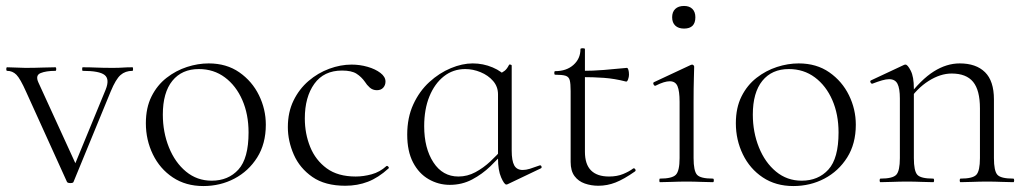

<svg xmlns="http://www.w3.org/2000/svg" viewBox="-20 -612 3447 645"><path d="M425 -386Q427 -386 427 -380Q427 -374 425 -374Q401 -374 385 -360Q369 -346 352 -305L227 -1Q226 3 216.5 3Q207 3 205 -1L68 -303Q48 -348 35 -361Q22 -374 4 -374Q1 -374 1 -380Q1 -386 4 -386Q18 -386 34.5 -385Q51 -384 65 -384Q98 -384 122 -385Q146 -386 166 -386Q169 -386 169 -380Q169 -374 166 -374Q135 -374 116.5 -366.5Q98 -359 109 -335L239 -51L216 -22L335 -311Q349 -346 331.5 -360Q314 -374 258 -374Q256 -374 256 -380Q256 -386 258 -386Q282 -386 303.5 -385Q325 -384 359 -384Q380 -384 393 -385Q406 -386 425 -386Z M663 13Q604 13 560.5 -16Q517 -45 493.5 -93.5Q470 -142 470 -198Q470 -250 489 -288Q508 -326 539.5 -350.5Q571 -375 608 -387Q645 -399 681 -399Q741 -399 784 -369Q827 -339 850 -292Q873 -245 873 -193Q873 -129 844 -83Q815 -37 767.5 -12Q720 13 663 13ZM691 -5Q747 -5 781 -42.5Q815 -80 815 -167Q815 -228 794 -276Q773 -324 735.5 -352Q698 -380 648 -380Q591 -380 559 -340.5Q527 -301 527 -227Q527 -168 547.5 -117Q568 -66 605 -35.5Q642 -5 691 -5Z M1140 12Q1072 12 1029.5 -17.5Q987 -47 967 -92.5Q947 -138 947 -185Q947 -235 966 -274Q985 -313 1016.5 -340Q1048 -367 1086 -381Q1124 -395 1161 -395Q1189 -395 1215 -387.5Q1241 -380 1258 -367Q1275 -354 1275 -338Q1275 -326 1267.5 -317.5Q1260 -309 1246 -309Q1232 -309 1222 -318Q1212 -327 1206 -337Q1194 -354 1177.5 -364.5Q1161 -375 1129 -375Q1068 -375 1036 -330.5Q1004 -286 1004 -214Q1004 -163 1022 -118.5Q1040 -74 1077.5 -46.5Q1115 -19 1175 -19Q1201 -19 1228.5 -26.5Q1256 -34 1278 -54Q1281 -56 1284.5 -52Q1288 -48 1285 -46Q1251 -15 1216 -1.5Q1181 12 1140 12Z M1491 9Q1453 9 1420 -10Q1387 -29 1367.5 -66.5Q1348 -104 1348 -160Q1348 -217 1368.5 -261.5Q1389 -306 1422.5 -336.5Q1456 -367 1494.5 -383Q1533 -399 1568 -399Q1603 -399 1635 -385.5Q1667 -372 1685 -349L1653 -295Q1653 -321 1636.5 -340Q1620 -359 1594.5 -369.5Q1569 -380 1543 -380Q1502 -380 1471 -355.5Q1440 -331 1422.5 -288Q1405 -245 1405 -188Q1405 -114 1436 -66.5Q1467 -19 1520 -19Q1550 -19 1577 -33.5Q1604 -48 1627 -69.5Q1650 -91 1669 -113L1677 -106Q1655 -80 1627.5 -53.5Q1600 -27 1566 -9Q1532 9 1491 9ZM1681 8Q1674 8 1663.5 -16Q1653 -40 1653 -80V-361Q1667 -368 1675 -374Q1683 -380 1690 -394Q1691 -396 1695 -395Q1699 -394 1699 -392V-106Q1699 -72 1707.5 -56.5Q1716 -41 1736 -41Q1747 -41 1760 -45Q1773 -49 1792 -56Q1797 -58 1799 -53Q1801 -48 1796 -46L1685 7Q1683 8 1681 8Z M1990 12Q1966 12 1944.5 4.5Q1923 -3 1910 -20.5Q1897 -38 1897 -68V-306Q1897 -331 1894 -342.5Q1891 -354 1880 -357.5Q1869 -361 1845 -361Q1842 -361 1842 -367Q1842 -373 1845 -373Q1883 -373 1906.5 -394Q1930 -415 1930 -447Q1930 -450 1937.5 -450Q1945 -450 1945 -447V-102Q1945 -60 1965.5 -39.5Q1986 -19 2026 -19Q2053 -19 2073.5 -27.5Q2094 -36 2107 -46Q2111 -48 2114 -43.5Q2117 -39 2113 -36Q2076 -10 2048 1Q2020 12 1990 12ZM2083 -338Q2044 -348 2008.5 -350.5Q1973 -353 1933 -353V-374Q1972 -374 2008.5 -377Q2045 -380 2086 -384Q2089 -384 2091 -377.5Q2093 -371 2093 -361Q2093 -354 2090 -345.5Q2087 -337 2083 -338Z M2197 0Q2195 0 2195 -6Q2195 -12 2197 -12Q2238 -12 2250.5 -25Q2263 -38 2263 -81V-270Q2263 -306 2256 -322.5Q2249 -339 2230 -339Q2221 -339 2209.5 -335.5Q2198 -332 2182 -324Q2178 -323 2175.5 -328.5Q2173 -334 2177 -336L2301 -394Q2304 -395 2305 -395Q2307 -395 2309.5 -393Q2312 -391 2312 -388Q2312 -381 2311 -349.5Q2310 -318 2310 -271V-81Q2310 -38 2321.5 -25Q2333 -12 2375 -12Q2378 -12 2378 -6Q2378 0 2375 0Q2358 0 2335 -1Q2312 -2 2286 -2Q2261 -2 2238 -1Q2215 0 2197 0ZM2278 -516Q2259 -516 2248.5 -526Q2238 -536 2238 -554Q2238 -572 2248.5 -582Q2259 -592 2278 -592Q2296 -592 2306 -582Q2316 -572 2316 -554Q2316 -516 2278 -516Z M2645 13Q2586 13 2542.5 -16Q2499 -45 2475.5 -93.5Q2452 -142 2452 -198Q2452 -250 2471 -288Q2490 -326 2521.5 -350.5Q2553 -375 2590 -387Q2627 -399 2663 -399Q2723 -399 2766 -369Q2809 -339 2832 -292Q2855 -245 2855 -193Q2855 -129 2826 -83Q2797 -37 2749.5 -12Q2702 13 2645 13ZM2673 -5Q2729 -5 2763 -42.5Q2797 -80 2797 -167Q2797 -228 2776 -276Q2755 -324 2717.5 -352Q2680 -380 2630 -380Q2573 -380 2541 -340.5Q2509 -301 2509 -227Q2509 -168 2529.5 -117Q2550 -66 2587 -35.5Q2624 -5 2673 -5Z M3207 0Q3204 0 3204 -6Q3204 -12 3207 -12Q3248 -12 3260 -25Q3272 -38 3272 -81V-248Q3272 -309 3249 -337Q3226 -365 3177 -365Q3139 -365 3099.5 -340Q3060 -315 3031 -271L3027 -283Q3074 -345 3117 -372Q3160 -399 3204 -399Q3259 -399 3289 -369.5Q3319 -340 3319 -278V-81Q3319 -38 3330.5 -25Q3342 -12 3384 -12Q3387 -12 3387 -6Q3387 0 3384 0Q3367 0 3344 -1Q3321 -2 3296 -2Q3271 -2 3247.5 -1Q3224 0 3207 0ZM2938 0Q2935 0 2935 -6Q2935 -12 2938 -12Q2979 -12 2991 -25Q3003 -38 3003 -81V-281Q3003 -315 2995 -330.5Q2987 -346 2967 -346Q2957 -346 2943 -342Q2929 -338 2911 -331Q2907 -330 2904.5 -335Q2902 -340 2906 -342L3017 -394Q3019 -395 3022 -395Q3029 -395 3039.5 -374.5Q3050 -354 3050 -315V-81Q3050 -38 3061.5 -25Q3073 -12 3115 -12Q3118 -12 3118 -6Q3118 0 3115 0Q3098 0 3075 -1Q3052 -2 3027 -2Q3002 -2 2978.5 -1Q2955 0 2938 0Z"/></svg>

Font: Cormorant Infant Light
Style: Regular
Weight: 300
Designer: Christian Thalmann (Catharsis Fonts)
Foundry: Catharsis Fonts
Version: Version 4.001